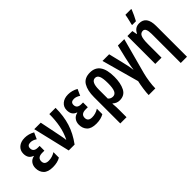

<svg xmlns="http://www.w3.org/2000/svg" viewBox="4 -1593 2654 2654"><g transform="rotate(-45 1330.5 -266.0)"><path d="M259 -329Q174 -329 174 -399Q174 -454 237 -454Q282 -454 329 -422L371 -515Q300 -555 224 -555Q148 -555 102 -515.5Q56 -476 56 -412Q56 -316 136 -290V-285Q87 -275 60 -239Q33 -203 33 -152Q33 -80 76.5 -35Q120 10 216 10Q305 10 366 -26V-133Q305 -94 237 -94Q157 -94 157 -162Q157 -236 251 -236H292V-329Z M532 0H647Q739 -125 779.5 -255Q820 -385 820 -545H698Q698 -426 678.5 -324Q659 -222 614 -131H610Q607 -166 595 -225L530 -545H403Z M1108 -329Q1023 -329 1023 -399Q1023 -454 1086 -454Q1131 -454 1178 -422L1220 -515Q1149 -555 1073 -555Q997 -555 951 -515.5Q905 -476 905 -412Q905 -316 985 -290V-285Q936 -275 909 -239Q882 -203 882 -152Q882 -80 925.5 -35Q969 10 1065 10Q1154 10 1215 -26V-133Q1154 -94 1086 -94Q1006 -94 1006 -162Q1006 -236 1100 -236H1141V-329Z M1574 -273Q1574 -177 1554 -135Q1534 -93 1492 -93Q1449 -93 1421 -125V-299Q1421 -452 1498 -452Q1538 -452 1556 -410.5Q1574 -369 1574 -273ZM1500 -555Q1391 -555 1345.5 -478.5Q1300 -402 1300 -274V240H1422V103Q1422 75 1421 41Q1420 7 1416 -30H1422Q1441 -12 1465.5 -1Q1490 10 1522 10Q1618 10 1658.5 -70Q1699 -150 1699 -273Q1699 -555 1500 -555Z M2038 -545 1990 -344Q1979 -291 1969 -245Q1959 -199 1955 -159H1952Q1947 -204 1937 -251.5Q1927 -299 1915 -348L1867 -545H1737L1888 1Q1876 50 1865.5 123.5Q1855 197 1855 240H1985Q1985 183 1995.5 111.5Q2006 40 2021 -18L2163 -545Z M2452 -606Q2473 -643 2491.5 -684Q2510 -725 2525 -761V-772H2412Q2411 -759 2404 -727.5Q2397 -696 2389.5 -665Q2382 -634 2378 -620V-606ZM2342 -475H2334L2321 -545H2224V0H2346V-266Q2346 -364 2364.5 -405Q2383 -446 2427 -446Q2482 -446 2482 -328V240H2604V-362Q2604 -555 2462 -555Q2379 -555 2342 -475Z"/></g></svg>

Font: Noto Sans UI Condensed
Style: Bold
Weight: 700
Width: 3
Designer: Monotype Design Team
Foundry: Monotype Imaging Inc.
Version: 1.001